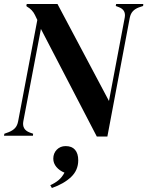

<svg xmlns="http://www.w3.org/2000/svg" viewBox="-22 -680 738 962"><path d="M463 4 183 -535 95 -73Q87 -31 127 -16L144 -10L143 0H-2L0 -10L22 -18Q42 -26 53.5 -38.5Q65 -51 69 -73L165 -580L153 -605Q140 -632 113 -647L110 -650L112 -660H266L524 -174L603 -592Q610 -630 574 -644L558 -650L560 -660H696L695 -650L674 -643Q655 -636 643.5 -623.5Q632 -611 628 -590L516 4ZM238 262 230 248Q254 237 271.5 222.5Q289 208 301 185Q276 175 260.5 156.5Q245 138 245 115Q245 88 262.5 70Q280 52 307 52Q338 52 354 70.5Q370 89 370 123Q370 173 334 207Q298 241 238 262Z"/></svg>

Font: DM Serif Display
Style: Italic
Weight: 400
Italic angle: -12°
Designer: Colophon Foundry, Frank Grießhammer
Foundry: Colophon Foundry
Version: Version 5.100; ttfautohint (v1.8.2)